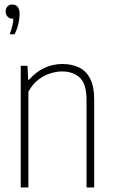

<svg xmlns="http://www.w3.org/2000/svg" viewBox="-20 -832 505 852"><path d="M72 0V-540H102L105 -478H109Q137 -511 175 -529.5Q213 -548 257 -548Q297 -548 329 -533.5Q361 -519 379.5 -484Q398 -449 398 -388V0H364V-387Q364 -460 334 -487.5Q304 -515 255 -515Q232 -515 204.5 -506.8Q177 -498.5 150.8 -478.8Q124.5 -459 106 -425V0ZM23 -680Q31 -701 34.8 -717.8Q38.5 -734.5 39.5 -749H36Q22.5 -749 13.8 -758Q5 -767 5 -781Q5 -794.5 13.2 -803.2Q21.5 -812 34 -812Q67 -812 67 -769Q67 -751 61.8 -727.2Q56.5 -703.5 45 -680Z"/></svg>

Font: Encode Sans Condensed Thin
Style: Regular
Weight: 100
Width: 3
Designer: Multiple Designers
Foundry: Impallari Type
Version: Version 3.000; ttfautohint (v1.8.3) -l 8 -r 50 -G 200 -x 14 